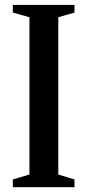

<svg xmlns="http://www.w3.org/2000/svg" viewBox="-20 -782 364 802"><path d="M33.5 0H291V-32.5L223.5 -53V-710L291 -729.5V-761.5H33.5V-729.5L103 -710V-53L33.5 -32.5Z"/></svg>

Font: Libre Caslon Condensed SemiBold
Style: Regular
Weight: 600
Designer: Pablo Impallari, Rodrigo Fuenzalida, Katja Schimmel, Ertekin Erdin
Foundry: Pablo Impallari, Rodrigo Fuenzalida
Version: Version 2.000;gftools[0.9.33]